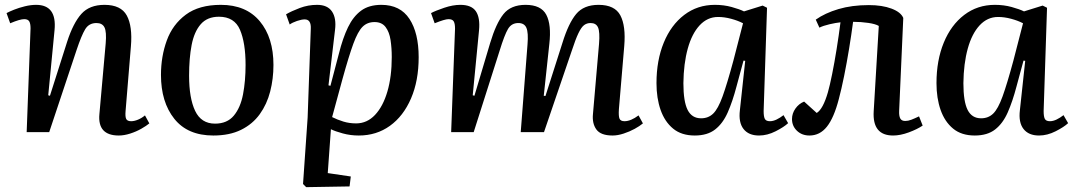

<svg xmlns="http://www.w3.org/2000/svg" viewBox="-20 -545 4427 792"><path d="M596 -36Q584 -26 563 -14Q542 -2 517 6Q492 14 470 14Q382 14 390 -74L416 -366Q420 -414 411 -432Q402 -450 378 -450Q347 -450 331.5 -424.5Q316 -399 296 -339L183 0H90L106 -428Q106 -448 100.5 -457Q95 -466 80 -466Q62 -466 22 -449L7 -491Q18 -497 38 -505Q58 -513 82.5 -519Q107 -525 129 -525Q215 -525 205 -421L179 -152L186 -150L257 -373Q282 -450 315.5 -487.5Q349 -525 411 -525Q479 -525 503 -481Q527 -437 520 -354L498 -87Q496 -64 500.5 -54.5Q505 -45 521 -45Q534 -45 549.5 -51.5Q565 -58 578 -69Z M860 14Q754 14 699 -55Q644 -124 644 -236Q644 -312 668 -378Q692 -444 746.5 -484.5Q801 -525 891 -525Q995 -525 1051.5 -457.5Q1108 -390 1108 -277Q1108 -220 1094.5 -167.5Q1081 -115 1051.5 -74Q1022 -33 974.5 -9.5Q927 14 860 14ZM867 -35Q917 -35 944.5 -68Q972 -101 982.5 -156Q993 -211 993 -277Q993 -368 970 -422Q947 -476 883 -476Q835 -476 808 -445Q781 -414 770.5 -359.5Q760 -305 760 -233Q760 -140 785 -87.5Q810 -35 867 -35Z M1262 -426Q1264 -465 1237 -465Q1224 -465 1205 -458.5Q1186 -452 1175 -444L1160 -486Q1182 -499 1216.5 -512Q1251 -525 1288 -525Q1331 -525 1349.5 -497.5Q1368 -470 1362 -422L1335 -193L1343 -191L1378 -324Q1394 -388 1415.5 -432.5Q1437 -477 1469.5 -501Q1502 -525 1553 -525Q1631 -525 1669 -467Q1707 -409 1707 -309Q1707 -212 1675.5 -139Q1644 -66 1588.5 -26Q1533 14 1460 14Q1426 14 1394.5 5.5Q1363 -3 1345 -12L1332 169L1427 183L1422 224L1243 227L1230 214L1249 -60ZM1525 -454Q1495 -454 1475.5 -434.5Q1456 -415 1437.5 -364.5Q1419 -314 1393 -220L1350 -62Q1372 -51 1396.5 -43.5Q1421 -36 1449 -36Q1494 -36 1527 -71Q1560 -106 1578 -167.5Q1596 -229 1596 -310Q1596 -347 1591 -380Q1586 -413 1570.5 -433.5Q1555 -454 1525 -454Z M2156 -362Q2160 -410 2151.5 -430Q2143 -450 2118 -450Q2090 -450 2075.5 -425.5Q2061 -401 2041 -336L1934 0H1841L1857 -427Q1857 -448 1851.5 -457Q1846 -466 1830 -466Q1815 -466 1773 -449L1758 -491Q1777 -501 1812.5 -513Q1848 -525 1879 -525Q1925 -525 1943 -498.5Q1961 -472 1956 -420L1930 -152L1937 -150L2002 -368Q2026 -448 2056.5 -486.5Q2087 -525 2148 -525Q2212 -525 2233.5 -484Q2255 -443 2246 -364L2223 -150L2230 -149L2300 -368Q2325 -449 2356.5 -487Q2388 -525 2449 -525Q2516 -525 2539 -481.5Q2562 -438 2555 -355L2533 -95Q2531 -66 2535.5 -55.5Q2540 -45 2556 -45Q2582 -45 2614 -69L2632 -36Q2619 -25 2598 -13.5Q2577 -2 2552.5 6Q2528 14 2507 14Q2458 14 2440 -11Q2422 -36 2426 -75L2451 -364Q2455 -413 2447 -431.5Q2439 -450 2416 -450Q2401 -450 2389.5 -441.5Q2378 -433 2366 -408Q2354 -383 2338 -334L2224 0H2128Z M3130 -87Q3130 -64 3135 -54.5Q3140 -45 3156 -45Q3169 -45 3183.5 -52Q3198 -59 3212 -70L3231 -37Q3214 -21 3179.5 -3.5Q3145 14 3111 14Q3068 14 3047 -13Q3026 -40 3032 -90L3054 -294L3047 -295L3018 -188Q3002 -127 2982 -81.5Q2962 -36 2930 -11Q2898 14 2846 14Q2791 14 2756.5 -14.5Q2722 -43 2705 -91.5Q2688 -140 2688 -202Q2688 -296 2718 -369Q2748 -442 2802.5 -483.5Q2857 -525 2929 -525Q2966 -525 2998.5 -516Q3031 -507 3049 -498L3126 -522L3144 -513ZM2872 -57Q2902 -57 2922 -76.5Q2942 -96 2960.5 -147Q2979 -198 3005 -294L3045 -449Q3024 -460 2996 -467.5Q2968 -475 2942 -475Q2898 -475 2866 -440.5Q2834 -406 2817 -344.5Q2800 -283 2799 -202Q2799 -126 2816.5 -91.5Q2834 -57 2872 -57Z M3345 -464Q3383 -491 3438.5 -507.5Q3494 -524 3564 -524Q3619 -524 3657.5 -509.5Q3696 -495 3706 -471L3689 -88Q3688 -67 3693.5 -56.5Q3699 -46 3714 -46Q3726 -46 3739 -51Q3752 -56 3771 -65L3786 -27Q3764 -12 3729 1Q3694 14 3664 14Q3578 14 3584 -86L3605 -438Q3592 -446 3562 -450.5Q3532 -455 3499 -455Q3492 -402 3482.5 -344Q3473 -286 3462 -231.5Q3451 -177 3440 -136Q3420 -59 3391 -22.5Q3362 14 3319 14Q3288 14 3267.5 -5.5Q3247 -25 3247 -54Q3247 -77 3261 -97Q3275 -117 3297 -126L3349 -79Q3375 -95 3395 -164Q3403 -192 3412.5 -239Q3422 -286 3431 -342Q3440 -398 3447 -453Q3428 -451 3402 -445Q3376 -439 3360 -431Z M4285 -87Q4285 -64 4290 -54.5Q4295 -45 4311 -45Q4324 -45 4338.5 -52Q4353 -59 4367 -70L4386 -37Q4369 -21 4334.5 -3.5Q4300 14 4266 14Q4223 14 4202 -13Q4181 -40 4187 -90L4209 -294L4202 -295L4173 -188Q4157 -127 4137 -81.5Q4117 -36 4085 -11Q4053 14 4001 14Q3946 14 3911.5 -14.5Q3877 -43 3860 -91.5Q3843 -140 3843 -202Q3843 -296 3873 -369Q3903 -442 3957.5 -483.5Q4012 -525 4084 -525Q4121 -525 4153.5 -516Q4186 -507 4204 -498L4281 -522L4299 -513ZM4027 -57Q4057 -57 4077 -76.5Q4097 -96 4115.5 -147Q4134 -198 4160 -294L4200 -449Q4179 -460 4151 -467.5Q4123 -475 4097 -475Q4053 -475 4021 -440.5Q3989 -406 3972 -344.5Q3955 -283 3954 -202Q3954 -126 3971.5 -91.5Q3989 -57 4027 -57Z"/></svg>

Font: Literata 36pt Medium
Style: Italic
Weight: 500
Italic angle: -2°
Designer: Latin by Veronika Burian and Jose Scaglione. Greek by Irene Vlachou. Cyrillic by Vera Evstafieva
Foundry: TypeTogether
Version: Version 3.002